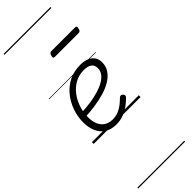

<svg xmlns="http://www.w3.org/2000/svg" viewBox="-480 -1017 1523 1523"><g transform="rotate(-45 282.0 -255.0)"><path d="M239 19Q178 19 139 -7Q100 -33 81 -77.5Q62 -122 62 -178Q62 -245 84 -306Q106 -367 146 -415.5Q186 -464 241.5 -491.5Q297 -519 366 -519Q414 -519 445 -505Q476 -491 491 -466.5Q506 -442 506 -411Q506 -366 483 -331.5Q460 -297 420 -272Q380 -247 328 -231.5Q276 -216 218 -207.5Q160 -199 100 -197L112 -243Q162 -245 210.5 -252Q259 -259 302 -271.5Q345 -284 378 -302.5Q411 -321 430 -346Q449 -371 449 -402Q449 -436 426 -453Q403 -470 359 -470Q304 -470 259.5 -445.5Q215 -421 183.5 -379.5Q152 -338 135 -286.5Q118 -235 118 -180Q118 -129 134.5 -95.5Q151 -62 179.5 -46Q208 -30 244 -30Q282 -30 312 -43Q342 -56 366 -75.5Q390 -95 408 -113Q417 -121 425 -120Q433 -119 440 -113Q447 -106 449 -97.5Q451 -89 443 -80Q420 -55 388.5 -32.5Q357 -10 319.5 4.5Q282 19 239 19ZM272 -706Q259 -706 256.5 -712.5Q254 -719 257 -731Q260 -744 266 -751Q272 -758 284 -758H549Q561 -758 563.5 -751Q566 -744 562 -731Q560 -718 553.5 -712Q547 -706 536 -706ZM0 490H526V500H0ZM0 -20H526V0H0ZM0 -505H526V-500H0ZM0 -1010H526V-1000H0Z"/></g></svg>

Font: Playwrite TZ Guides
Style: Regular
Weight: 400
Designer: Veronika Burian, José Scaglione
Foundry: TypeTogether
Version: Version 1.003